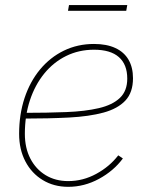

<svg xmlns="http://www.w3.org/2000/svg" viewBox="-20 -722 584 750"><path d="M246.6 7.8Q190.4 7.8 147 -18.6Q103.5 -44.9 79.1 -91.6Q54.7 -138.2 54.7 -199.2Q54.7 -274.9 75.9 -339.1Q97.2 -403.3 136.5 -450.7Q175.8 -498 229.5 -524.2Q283.2 -550.3 347.2 -550.3Q396.5 -550.3 430.7 -534.4Q464.8 -518.6 482.2 -488.5Q499.5 -458.5 499.5 -416.5Q499.5 -360.8 469.7 -329.1Q439.9 -297.4 384.3 -282.2Q328.6 -267.1 249.8 -262.9Q170.9 -258.8 73.7 -258.8V-281.2Q164.6 -281.2 238.8 -284.2Q313 -287.1 366.2 -299.6Q419.4 -312 448.2 -339.4Q477.1 -366.7 477.1 -415Q477.1 -470.2 444.3 -499Q411.6 -527.8 347.2 -527.8Q288.1 -527.8 238.5 -503.4Q189 -479 152.8 -434.6Q116.7 -390.1 96.9 -330.3Q77.1 -270.5 77.1 -199.2Q77.1 -144 98.6 -102.5Q120.1 -61 158.2 -37.8Q196.3 -14.6 246.6 -14.6Q304.2 -14.6 356.2 -43Q408.2 -71.3 441.9 -115.2L460 -103Q423.8 -54.2 366.5 -23.2Q309.1 7.8 246.6 7.8ZM477.1 -702.1 473.1 -679.7H245.6L249.5 -702.1Z"/></svg>

Font: Inter 16pt Thin
Style: Italic
Weight: 250
Italic angle: -9.3988°
Version: Version 4.001;git-66647c0bb